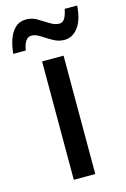

<svg xmlns="http://www.w3.org/2000/svg" viewBox="-159 -792 556 846"><g transform="rotate(-15 118.5 -369.0)"><path d="M167 0H69V-540H167ZM-45 -605Q-42 -640 -31.5 -670Q-21 -700 -1.5 -718.5Q18 -737 49 -737Q75 -737 98.5 -723Q122 -709 144 -695Q166 -681 186 -681Q202 -681 211 -696Q220 -711 225 -738H282Q278 -674 252.5 -640Q227 -606 189 -606Q163 -606 138.5 -620Q114 -634 92.5 -648Q71 -662 53 -662Q21 -662 12 -605Z"/></g></svg>

Font: Noto Sans Condensed Medium
Style: Regular
Weight: 500
Width: 3
Designer: Monotype Design Team
Foundry: Monotype Imaging Inc.
Version: Version 2.013; ttfautohint (v1.8.4.7-5d5b)